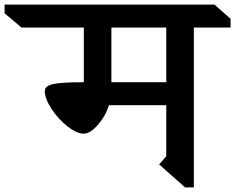

<svg xmlns="http://www.w3.org/2000/svg" viewBox="-130 -806 1024 836"><path d="M714 -686V10H676L563 -90L594 -126V-348H344Q331 -303 297 -263.5Q263 -224 235 -224Q204 -224 163.5 -256Q123 -288 94 -332.5Q65 -377 65 -410Q65 -432 101.5 -440Q138 -448 235 -448V-686H-36L-110 -748V-786H804L874 -724V-686ZM594 -686H355V-448H593L594 -447Z"/></svg>

Font: Inknut Antiqua
Style: Regular
Weight: 400
Designer: Claus Eggers Sørensen
Foundry: Claus Eggers Sørensen
Version: Version 1.003; ttfautohint (v1.8.2) -l 8 -r 50 -G 200 -x 14 